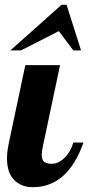

<svg xmlns="http://www.w3.org/2000/svg" viewBox="-20 -770 366 796"><path d="M9 -114Q9 -141 17 -179L85 -500H229L157 -160Q153 -143 153 -128Q153 -108 162.5 -99.5Q172 -91 194 -91Q223 -91 248 -116Q273 -141 284 -179H326Q261 6 116 6Q68 6 38.5 -24Q9 -54 9 -114ZM23 -561 235 -750H256L316 -561H284L224 -641L67 -561Z"/></svg>

Font: Lobster Two
Style: Bold Italic
Weight: 700
Designer: Pablo Impallari
Foundry: Pablo Impallari. www.impallari.com
Version: Version 1.006